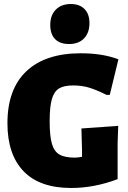

<svg xmlns="http://www.w3.org/2000/svg" viewBox="-20 -923 636 955"><path d="M569 -628 526 -451H510Q460 -476 423.5 -487Q387 -498 344 -498Q298 -498 273.5 -483Q249 -468 238 -430Q227 -392 227 -320Q227 -247 238 -208.5Q249 -170 275.5 -154.5Q302 -139 352 -139Q366 -139 388 -143V-175L385 -284L568 -297L565 -209V-32Q449 12 334 12Q177 12 97 -71.5Q17 -155 17 -310Q17 -480 111.5 -569Q206 -658 382 -658Q490 -658 569 -628ZM425 -808Q425 -760 398 -732Q371 -704 324 -704Q278 -704 254 -728.5Q230 -753 230 -799Q230 -847 257.5 -875Q285 -903 332 -903Q376 -903 400.5 -878Q425 -853 425 -808Z"/></svg>

Font: Luna Sans Black
Style: Regular
Weight: 900
Designer: Juan Pablo del Peral
Foundry: Huerta Tipografica
Version: Version 2.001; ttfautohint (v1.5)